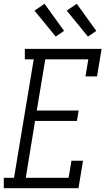

<svg xmlns="http://www.w3.org/2000/svg" viewBox="-42 -993 562 1013"><path d="M-22 0V-55H32L136 -680H89V-735H494L470 -590H409L424 -680H197L152 -410H373L364 -355H143L94 -55H320L335 -145H396L372 0ZM422 -800 310 -937 363 -973 466 -830ZM252 -800 140 -937 193 -973 296 -830Z"/></svg>

Font: Iosevka Slab Light Oblique
Style: Regular
Weight: 300
Italic angle: -9°
Monospace: yes
Designer: Belleve Invis
Foundry: Belleve Invis
Version: Version 11.1.1; ttfautohint (v1.8.3)